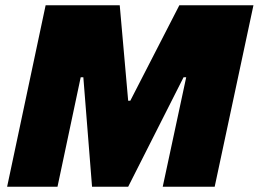

<svg xmlns="http://www.w3.org/2000/svg" viewBox="-20 -708 981 728"><path d="M7 0 153 -688H434L466 -326H474L660 -688H941L794 0H597L686 -415H676L466 0H329L296 -415H286L198 0Z"/></svg>

Font: Saira Thin ExtraBold
Style: Italic
Weight: 800
Italic angle: -12°
Version: Version 1.101